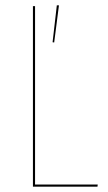

<svg xmlns="http://www.w3.org/2000/svg" viewBox="-20 -703 407 723"><path d="M112 -8H348L347 0H104V-680H112ZM202 -683H194L178 -544L184 -543Z"/></svg>

Font: Fira Sans Compressed Eight
Style: Regular
Weight: 100
Width: 1
Designer: bBox Type GmbH & Carrois Corporate GbR & Edenspiekermann AG
Foundry: bBox Type GmbH & Carrois Corporate GbR & Edenspiekermann AG
Version: Version 4.301